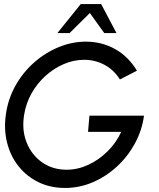

<svg xmlns="http://www.w3.org/2000/svg" viewBox="-20 -919 786 952"><path d="M302.5 13Q230 13 171.2 -15.5Q112.5 -44 72.5 -94Q32.5 -144 15.5 -210Q-1.5 -276 9 -350.5Q19.5 -428 56.5 -494Q93.5 -560 149 -609Q204.5 -658 270.8 -685.2Q337 -712.5 406 -712.5Q484.5 -712.5 550.5 -675.8Q616.5 -639 659 -568.5L574.5 -525Q545 -572.5 498.2 -597.5Q451.5 -622.5 397.5 -622.5Q346 -622.5 296.8 -601.5Q247.5 -580.5 206 -543.2Q164.5 -506 136.5 -456.2Q108.5 -406.5 99.5 -349Q87.5 -274 112 -212.5Q136.5 -151 188.5 -114.2Q240.5 -77.5 310.5 -77.5Q365 -77.5 417.2 -101.5Q469.5 -125.5 512.5 -167.8Q555.5 -210 581 -265H416.5L423.5 -345.5H694Q684 -272 648.5 -207Q613 -142 559 -92.5Q505 -43 439.2 -15Q373.5 13 302.5 13ZM481.5 -899 557.5 -755H497L425.5 -854.5L325 -755H264.5L380.5 -899Z"/></svg>

Font: Urbanist Medium
Style: Italic
Weight: 500
Italic angle: -8°
Designer: Corey Hu
Foundry: Corey Hu
Version: Version 1.330; ttfautohint (v1.8.4.7-5d5b)